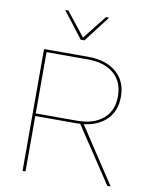

<svg xmlns="http://www.w3.org/2000/svg" viewBox="-95 -954 802 1024"><g transform="rotate(10 305.5 -442.5)"><path d="M558 0 358 -301Q352 -300 338 -300H115V0H99V-660H115H338Q435 -660 491 -612Q547 -564 547 -480Q547 -405 502 -358.5Q457 -312 377 -302L576 0ZM338 -314Q429 -314 480 -358Q531 -402 531 -480Q531 -558 480 -602Q429 -646 338 -646H115V-314ZM303 -743H283L174 -885H191L293 -756L395 -885H412Z"/></g></svg>

Font: Work Sans Thin
Style: Regular
Weight: 260
Designer: Wei Huang
Foundry: Wei Huang
Version: Version 1.500